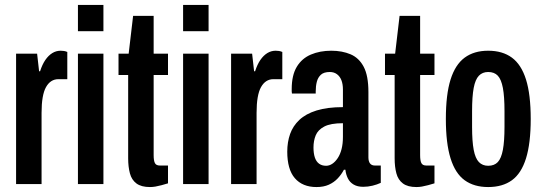

<svg xmlns="http://www.w3.org/2000/svg" viewBox="-20 -744 2196 776"><path d="M45 0V-527H130L138 -456H142Q151 -484 163.5 -502Q176 -520 191.5 -529.5Q207 -539 225 -539Q232 -539 238.5 -538Q245 -537 252 -534V-424H216Q200 -424 187.5 -416Q175 -408 166 -392Q157 -376 152.5 -350Q148 -324 148 -288V0Z M295 -618V-724H398V-618ZM295 0V-527H398V0Z M586 12Q551 12 531.5 -2.5Q512 -17 505 -43.5Q498 -70 498 -104V-441H459V-527H500L518 -680H601V-527H659V-441H601V-117Q601 -95 606 -85Q611 -75 626 -75H659V-3Q646 1 633 4.5Q620 8 608.5 10Q597 12 586 12Z M720 -618V-724H823V-618ZM720 0V-527H823V0Z M914 0V-527H999L1007 -456H1011Q1020 -484 1032.5 -502Q1045 -520 1060.5 -529.5Q1076 -539 1094 -539Q1101 -539 1107.5 -538Q1114 -537 1121 -534V-424H1085Q1069 -424 1056.5 -416Q1044 -408 1035 -392Q1026 -376 1021.5 -350Q1017 -324 1017 -288V0Z M1259 12Q1231 12 1209 3Q1187 -6 1171.5 -24Q1156 -42 1148.5 -69Q1141 -96 1141 -131Q1141 -170 1152.5 -202.5Q1164 -235 1190 -259.5Q1216 -284 1259.5 -297.5Q1303 -311 1366 -311V-382Q1366 -404 1360 -419.5Q1354 -435 1342 -444Q1330 -453 1313 -453Q1289 -453 1277 -442Q1265 -431 1260.5 -413.5Q1256 -396 1256 -374V-366H1160Q1159 -370 1159 -374.5Q1159 -379 1159 -384Q1159 -440 1179.5 -474Q1200 -508 1236.5 -523.5Q1273 -539 1319 -539Q1363 -539 1397 -524.5Q1431 -510 1450 -474Q1469 -438 1469 -372V-108Q1469 -92 1475.5 -83.5Q1482 -75 1495 -75H1519V-5Q1504 2 1485.5 6.5Q1467 11 1448 11Q1425 11 1409.5 2Q1394 -7 1386 -23Q1378 -39 1376 -58H1370Q1360 -39 1345 -23Q1330 -7 1309 2.5Q1288 12 1259 12ZM1298 -74Q1311 -74 1323 -82Q1335 -90 1345 -105Q1355 -120 1360.5 -141.5Q1366 -163 1366 -191V-246Q1316 -246 1290.5 -232.5Q1265 -219 1256 -197Q1247 -175 1247 -148Q1247 -124 1252.5 -107.5Q1258 -91 1269.5 -82.5Q1281 -74 1298 -74Z M1663 12Q1628 12 1608.5 -2.5Q1589 -17 1582 -43.5Q1575 -70 1575 -104V-441H1536V-527H1577L1595 -680H1678V-527H1736V-441H1678V-117Q1678 -95 1683 -85Q1688 -75 1703 -75H1736V-3Q1723 1 1710 4.5Q1697 8 1685.5 10Q1674 12 1663 12Z M1953 12Q1896 12 1858 -15.5Q1820 -43 1801 -104Q1782 -165 1782 -263Q1782 -362 1801 -422.5Q1820 -483 1858 -511Q1896 -539 1953 -539Q2011 -539 2049 -511Q2087 -483 2106 -422.5Q2125 -362 2125 -263Q2125 -165 2106 -104Q2087 -43 2049 -15.5Q2011 12 1953 12ZM1953 -74Q1978 -74 1992 -89Q2006 -104 2012.5 -138.5Q2019 -173 2019 -231V-295Q2019 -354 2012.5 -388.5Q2006 -423 1992 -438Q1978 -453 1953 -453Q1930 -453 1915.5 -438Q1901 -423 1894.5 -388.5Q1888 -354 1888 -295V-231Q1888 -173 1894.5 -138.5Q1901 -104 1915.5 -89Q1930 -74 1953 -74Z"/></svg>

Font: Archivo SemiBold ExtraCondensed
Style: Regular
Weight: 600
Width: 2
Version: Version 2.001